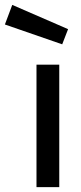

<svg xmlns="http://www.w3.org/2000/svg" viewBox="-80 -764 330 784"><path d="M0 0ZM69 -500H162V0H69ZM-60 -664 -30 -744 198 -645 174 -583Z"/></svg>

Font: sheba-seeBold
Style: Regular
Weight: 600
Designer: Mohamed Galeb, the designers
Foundry: Kief Type Foundry
Version: Version 2.010; ttfautohint (v1.5.33-1714) -l 8 -r 50 -G 200 